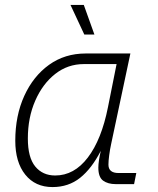

<svg xmlns="http://www.w3.org/2000/svg" viewBox="-20 -747 640 779"><path d="M193 12Q123 12 82.5 -38.5Q42 -89 42 -176Q42 -278 78.5 -358Q115 -438 179 -484Q243 -530 328 -530H509L431 -163Q426 -140 423 -117Q420 -94 420 -79Q420 -45 461 -45H533L524 0H449Q418 0 398.5 -14Q379 -28 379 -67Q379 -79 381.5 -96.5Q384 -114 389 -135Q352 -63 305 -25.5Q258 12 193 12ZM204 -35Q281 -35 336.5 -108Q392 -181 418 -312L453 -487H320Q255 -487 204 -447Q153 -407 123 -338.5Q93 -270 93 -185Q93 -108 123 -71.5Q153 -35 204 -35ZM322 -607 266 -727H320L363 -607Z"/></svg>

Font: Geist Mono ExtraLight
Style: Italic
Weight: 200
Italic angle: -12°
Monospace: yes
Designer: Basement.studio, Andrés Briganti, Mateo Zaragoza
Foundry: Basement.studio, Vercel, Andrés Briganti, Guido Ferreyra, Mateo Zaragoza
Version: Version 1.500; ttfautohint (v1.8.4.7-5d5b)